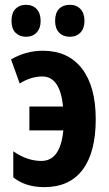

<svg xmlns="http://www.w3.org/2000/svg" viewBox="-20 -768 454 798"><path d="M164.1 9.8Q85.9 9.8 35.2 -30.8V-139.2Q92.8 -99.1 151.9 -99.1Q231 -99.1 243.2 -226.1H102.1V-325.2H242.2Q229.5 -450.2 155.8 -450.2Q131.8 -450.2 107.4 -442.4Q83 -434.6 62 -420.9L25.9 -521Q87.9 -557.1 158.2 -557.1Q263.2 -557.1 320.6 -482.9Q377.9 -408.7 377.9 -272Q377.9 -135.3 323.5 -62.7Q269 9.8 164.1 9.8ZM27.8 -681.2Q27.8 -714.4 44.4 -731.2Q61 -748 87.9 -748Q115.7 -748 132.3 -730.5Q148.9 -712.9 148.9 -681.2Q148.9 -650.4 132.3 -632.8Q115.7 -615.2 87.9 -615.2Q61 -615.2 44.4 -632.1Q27.8 -648.9 27.8 -681.2ZM209 -681.2Q209 -714.4 225.6 -731.2Q242.2 -748 270 -748Q297.9 -748 314.5 -730.5Q331.1 -712.9 331.1 -681.2Q331.1 -650.4 314.5 -632.8Q297.9 -615.2 270 -615.2Q242.2 -615.2 225.6 -632.6Q209 -649.9 209 -681.2Z"/></svg>

Font: Open Sans Condensed
Style: Bold
Weight: 700
Width: 3
Designer: Monotype Design Team
Foundry: Monotype Imaging Inc.
Version: Version 3.003; ttfautohint (v1.8.4)